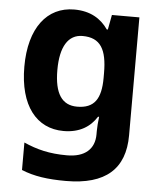

<svg xmlns="http://www.w3.org/2000/svg" viewBox="-55 -604 742 891"><g transform="rotate(5 316.0 -158.0)"><path d="M255 -556C129 -556 47 -453 47 -272C47 -90 128 10 254 10C329 10 378 -22 408 -70H413C410 -49 408 -19 408 -3V12C408 81 363 121 280 121C197 121 139 106 78 79V207C136 231 200 240 285 240C471 240 559 159 559 4V-546H431L418 -477H413C380 -525 330 -556 255 -556ZM304 -437C388 -437 418 -384 418 -274V-252C418 -154 387 -108 307 -108C236 -108 201 -160 201 -270C201 -378 237 -437 304 -437Z"/></g></svg>

Font: Noto Sans Myanmar UI
Style: Bold
Weight: 700
Designer: Monotype Design Team
Foundry: Monotype Imaging Inc.
Version: Version 2.103